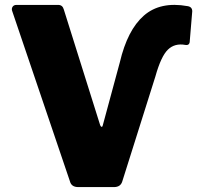

<svg xmlns="http://www.w3.org/2000/svg" viewBox="-20 -762 803 782"><path d="M744 -737Q763 -734 763 -716L753 -596Q753 -576 735 -579Q692 -587 664 -560Q636 -533 613 -451L478 -23Q471 0 444 0H299Q271 0 265 -23L30 -716Q26 -726 31 -734Q36 -742 47 -742H217Q235 -742 240 -723L388 -252Q391 -245 394.5 -245.5Q398 -246 399 -253L468 -508Q499 -640 566 -698.5Q633 -757 744 -737Z"/></svg>

Font: Libre Franklin ExtraBold
Style: Regular
Weight: 800
Designer: Pablo Impallari, Rodrigo Fuenzalida, Nhung Nguyen
Foundry: Impallari Type
Version: Version 3.000